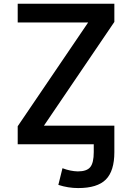

<svg xmlns="http://www.w3.org/2000/svg" viewBox="-20 -751 685 1001"><path d="M72.3 -731.4H576.2V-636.7L209 -95.7H576.2V-46.9V-2.9V42Q576.2 140.6 531.7 185.1Q487.3 229.5 387.7 229.5Q335 229.5 284.2 212.9L305.7 126Q346.7 141.6 385.7 142.6Q432.6 142.6 450.7 120.1Q468.8 97.7 468.8 42V1H72.3V-92.8L439.5 -633.8H72.3Z"/></svg>

Font: Gen Shin Gothic Medium
Style: Regular
Weight: 500
Designer: [Source Han Sans]
Ryoko NISHIZUKA  (kana & ideographs); Paul D. Hunt (Latin, Greek & Cyrillic); Wenlong ZHANG  (bopomofo
Version: Version 1.002.20150607